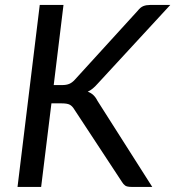

<svg xmlns="http://www.w3.org/2000/svg" viewBox="-20 -736 690 756"><path d="M364.5 -406.5Q344.5 -383.5 325.5 -375Q338 -370.5 347.2 -362Q356.5 -353.5 363.5 -339.5L579.5 0H499Q480.5 0 473 -5.2Q465.5 -10.5 460 -20L272 -306Q264.5 -318.5 254.5 -323.8Q244.5 -329 223 -329H182.5L142 0H49L136.5 -716.5H230L191.5 -401H224Q241.5 -401 252.8 -405.8Q264 -410.5 274.5 -422L522.5 -694Q533 -707.5 544.5 -712Q556 -716.5 571 -716.5H650.5Z"/></svg>

Font: Lato 2
Style: Italic
Weight: 400
Italic angle: -7°
Designer: Lukasz Dziedzic with Adam Twardoch and Botio Nikoltchev
Foundry: tyPoland Lukasz Dziedzic
Version: Version 2.015; 2015-08-06; http://www.latofonts.com/